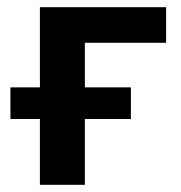

<svg xmlns="http://www.w3.org/2000/svg" viewBox="-20 -514 503 534"><path d="M91 0V-183H9V-271H91V-494H442V-395H216V-271H344V-183H216V0Z"/></svg>

Font: Nunito Sans 10pt SemiCondensed
Style: Bold
Weight: 700
Width: 4
Designer: Vernon Adams
Foundry: Vernon Adams
Version: Version 3.101;gftools[0.9.27]